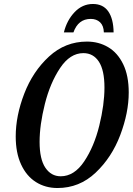

<svg xmlns="http://www.w3.org/2000/svg" viewBox="-20 -934 668 965"><path d="M59 -248Q59 -352 102 -463.5Q145 -575 226.5 -650Q308 -725 417 -725Q476 -725 523.5 -697Q571 -669 599 -611.5Q627 -554 627 -469Q627 -368 584.5 -255.5Q542 -143 460.5 -66Q379 11 269 11Q208 11 160.5 -19Q113 -49 86 -107.5Q59 -166 59 -248ZM505 -494Q505 -581 477 -624Q449 -667 399 -667Q332 -667 282 -592Q232 -517 205.5 -411.5Q179 -306 179 -221Q179 -134 208 -91Q237 -48 285 -48Q353 -48 403 -122.5Q453 -197 479 -302.5Q505 -408 505 -494ZM447 -914Q498 -914 524 -877Q550 -840 551 -771H502Q501 -805 483 -822Q465 -839 436 -839Q373 -839 349 -771H301Q316 -832 355 -873Q394 -914 447 -914Z"/></svg>

Font: Noto Serif CondSemiBold
Style: Italic
Weight: 600
Width: 3
Italic angle: -12°
Designer: Monotype Design Team
Foundry: Monotype Imaging Inc.
Version: Version 1.001